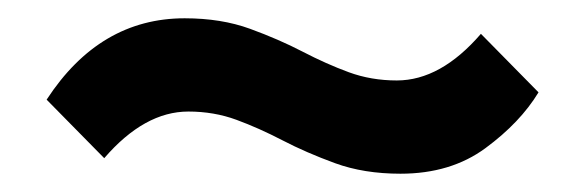

<svg xmlns="http://www.w3.org/2000/svg" viewBox="-20 -493 640 210"><path d="M418 -303Q378 -303 346.5 -314.5Q315 -326 289 -339.5Q263 -353 238.5 -362Q214 -371 186 -371Q138 -371 94 -320L31 -384Q89 -473 182 -473Q222 -473 253.5 -461.5Q285 -450 311 -436.5Q337 -423 361.5 -414Q386 -405 414 -405Q462 -405 506 -456L569 -392Q549 -359 511 -331Q473 -303 418 -303Z"/></svg>

Font: Tanohe Sans SemiBold
Style: Regular
Weight: 600
Designer: Village Type and Design LLC & Cristiano Sobral
Foundry: Cooper Hewitt Smithsonian Design Museum
Version: Version 1.00;September 29, 2021;FontCreator 13.0.0.2655 64-b